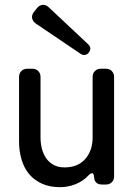

<svg xmlns="http://www.w3.org/2000/svg" viewBox="-20 -765 561 796"><path d="M314 -542 129 -667Q115 -677 113 -690.5Q111 -704 122 -717L133 -731Q144 -745 159 -745Q172 -745 183 -734L346 -581Q362 -565 348 -547Q341 -537 328 -537Q321 -537 314 -542ZM229 11Q186 11 154 -3.5Q122 -18 101 -43Q80 -68 69.5 -103Q59 -138 59 -178V-446Q59 -461 68.5 -470.5Q78 -480 93 -480H114Q129 -480 138.5 -470.5Q148 -461 148 -446V-196Q148 -172 153.5 -149.5Q159 -127 171 -109.5Q183 -92 202 -81.5Q221 -71 248 -71Q303 -71 333.5 -106Q364 -141 364 -195V-446Q364 -461 373.5 -470.5Q383 -480 398 -480H419Q434 -480 443.5 -470.5Q453 -461 453 -446V-34Q453 -19 443.5 -9.5Q434 0 419 0H403Q372 0 370 -31Q369 -47 362 -47Q356 -47 348 -39Q325 -14 293.5 -1.5Q262 11 229 11Z"/></svg>

Font: Higure Gothic Medium
Style: Regular
Weight: 500
Designer: Yoshimichi Ohira
Foundry: Positype
Version: Version 1.000